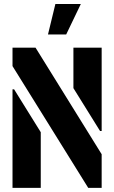

<svg xmlns="http://www.w3.org/2000/svg" viewBox="-20 -916 557 936"><path d="M213.9 -748 250 -896.5H374L302.7 -748ZM41 0V-480.5H48.8L178.7 -271.5V0ZM41 -593.8V-683.6H153.3L475.6 -164.1V0H410.2ZM337.9 -486.3V-683.6H475.6V-277.3H467.8Z"/></svg>

Font: Post No Bills Colombo ExtraBold
Style: Regular
Weight: 800
Designer: Kosala Senevirathne, Siva Puranthara, Lasantha Premarathna, Tharique Azeez
Foundry: Mooniak
Version: Version 1.220 ; ttfautohint (v1.6)